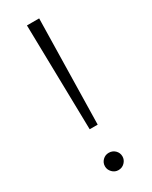

<svg xmlns="http://www.w3.org/2000/svg" viewBox="-186 -743 625 790"><g transform="rotate(-30 126.0 -348.0)"><path d="M107 -201 97 -700H155L145 -201ZM126 4Q109 4 97 -8.5Q85 -21 85 -37Q85 -54 97 -66Q109 -78 126 -78Q144 -78 156 -66Q168 -54 168 -37Q168 -21 156 -8.5Q144 4 126 4Z"/></g></svg>

Font: MOST Montserrat Light
Style: Regular
Weight: 300
Designer: Julieta Ulanovsky
Foundry: Julieta Ulanovsky
Version: Version 8.000;March 11, 2024;FontCreator 15.0.0.2926 64-bit